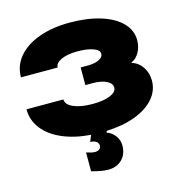

<svg xmlns="http://www.w3.org/2000/svg" viewBox="-107 -627 855 915"><g transform="rotate(-15 320.0 -169.5)"><path d="M349 -225H314V-312H349Q384 -312 405 -322.5Q426 -333 426 -350Q426 -368 396.5 -379Q367 -390 319 -390Q269 -390 238.5 -376Q208 -362 208 -340H27Q27 -397 63.5 -440.5Q100 -484 166 -508Q232 -532 319 -532Q405 -532 470.5 -511.5Q536 -491 572 -454Q608 -417 608 -368Q608 -335 593 -308.5Q578 -282 554 -272V-270Q586 -261 606 -231.5Q626 -202 626 -164Q626 -115 592.5 -76Q559 -37 498 -14Q437 9 356 12L353 20Q379 29 394.5 50.5Q410 72 410 98Q410 141 384 167Q358 193 315 193Q287 193 234 179V86Q261 95 276 95Q290 95 298 88.5Q306 82 306 71Q306 58 295 50.5Q284 43 266 43L279 11Q199 5 139 -21Q79 -47 46 -89.5Q13 -132 13 -186H195Q195 -160 231 -144.5Q267 -129 325 -129Q379 -129 411.5 -142.5Q444 -156 444 -178Q444 -199 418 -212Q392 -225 349 -225Z"/></g></svg>

Font: Non Bureau Extended
Style: Bold
Weight: 700
Width: 7
Designer: Jona Saucedo
Foundry: Non Foundry
Version: Version 1.000; ttfautohint (v1.8.4)